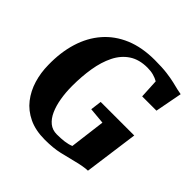

<svg xmlns="http://www.w3.org/2000/svg" viewBox="-195 -916 1088 1088"><g transform="rotate(45 349.0 -372.0)"><path d="M319 8.5Q244.5 8.5 190.5 -17.2Q136.5 -43 102.2 -87Q68 -131 51 -187.2Q34 -243.5 33.5 -305.5Q31.5 -405 56.8 -487Q82 -569 133.5 -628.2Q185 -687.5 261.8 -719.8Q338.5 -752 440.5 -752Q500.5 -752 539 -747Q577.5 -742 603.5 -735.8Q629.5 -729.5 650 -724.5Q658 -723 665.5 -721.5Q673 -720 681 -718.5L650 -555.5H535.5L529.5 -670Q512.5 -680 490.8 -686Q469 -692 442 -692Q376 -692 331.5 -662.5Q287 -633 261 -580.5Q235 -528 224 -460.5Q213 -393 213 -317Q213 -265.5 220.8 -219.2Q228.5 -173 244.5 -137.2Q260.5 -101.5 285.5 -81.2Q310.5 -61 346 -61Q379 -61 406 -64.5Q433 -68 454.5 -77L481.5 -291L383 -300L391.5 -367H660.5L616 -40.5Q600.5 -40.5 574 -35.8Q547.5 -31 525.5 -25Q483 -14 434.8 -2.8Q386.5 8.5 319 8.5Z"/></g></svg>

Font: Merriweather 28pt Black
Style: Italic
Weight: 900
Italic angle: -7.8°
Version: Version 2.101